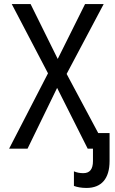

<svg xmlns="http://www.w3.org/2000/svg" viewBox="-20 -734 570 948"><path d="M25 0H116L262 -300L413 0H439V61C439 102 423 121 391 121C374 121 359 118 345 112V184C361 190 382 194 407 194C481 194 521 148 521 61V-77H465L309 -369L492 -714H400L265 -443L131 -714H38L217 -372Z"/></svg>

Font: Noto Sans Mono Condensed
Style: Regular
Weight: 400
Width: 3
Designer: Monotype Design Team
Foundry: Monotype Imaging Inc.
Version: Version 2.014